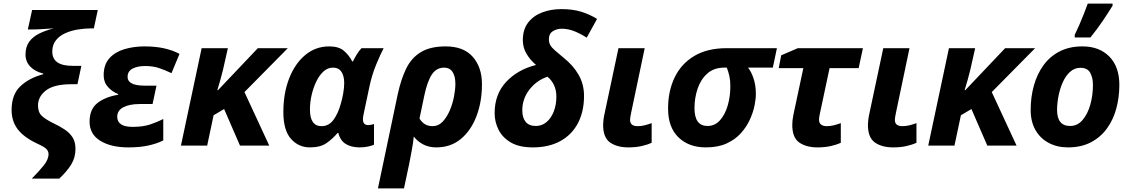

<svg xmlns="http://www.w3.org/2000/svg" viewBox="-20 -816 6337 1076"><path d="M158 185Q196 147 224 112.5Q252 78 252 48Q252 33 241.5 20.5Q231 8 187 -12Q113 -47 79 -92Q45 -137 45 -200Q45 -286 94 -332.5Q143 -379 222 -400V-404Q176 -415 149.5 -443Q123 -471 123 -510Q123 -554 144 -582.5Q165 -611 201 -628.5Q237 -646 281 -657Q247 -655 218 -653Q189 -651 162 -651H136L160 -760H528L506 -657H494Q457 -657 418.5 -651Q380 -645 347 -630.5Q314 -616 293.5 -590.5Q273 -565 273 -527Q273 -447 386 -447H436L414 -344H380Q283 -344 238 -309.5Q193 -275 193 -225Q193 -186 215 -166Q237 -146 280 -125Q314 -109 342 -90.5Q370 -72 386.5 -46.5Q403 -21 403 18Q403 67 379 106Q355 145 312 185Z M699 10Q602 10 542 -27Q482 -64 482 -134Q482 -204 526 -238.5Q570 -273 642 -285V-289Q609 -302 585 -328.5Q561 -355 561 -394Q561 -454 593 -489.5Q625 -525 677.5 -540.5Q730 -556 789 -556Q852 -556 900.5 -545Q949 -534 986 -514L941 -406Q906 -423 871.5 -434.5Q837 -446 793 -446Q751 -446 723 -431.5Q695 -417 695 -385Q695 -336 791 -336H857L835 -233H763Q706 -233 671.5 -215Q637 -197 637 -162Q637 -105 723 -105Q781 -105 821.5 -118.5Q862 -132 895 -149V-29Q859 -11 811.5 -0.5Q764 10 699 10Z M994 0 1110 -546H1257L1230 -426Q1224 -400 1215 -368.5Q1206 -337 1198 -311H1202L1425 -546H1593L1350 -300L1489 0H1325L1236 -205L1177 -170L1141 0Z M1717 10Q1653 10 1610.5 -38Q1568 -86 1568 -188Q1568 -293 1600.5 -376.5Q1633 -460 1691 -508Q1749 -556 1825 -556Q1878 -556 1906.5 -532Q1935 -508 1954 -472H1958Q1966 -489 1979.5 -511Q1993 -533 2006 -546H2130Q2113 -514 2088.5 -455Q2064 -396 2050 -329L2017 -173Q2014 -158 2014 -147Q2014 -115 2044 -115Q2052 -115 2061 -117Q2070 -119 2076 -121V-5Q2065 0 2044 5Q2023 10 1995 10Q1949 10 1918 -9Q1887 -28 1876 -71H1872Q1845 -39 1810.5 -14.5Q1776 10 1717 10ZM1782 -109Q1823 -109 1849 -144.5Q1875 -180 1890 -235Q1898 -261 1903.5 -293Q1909 -325 1909 -351Q1909 -390 1893.5 -413.5Q1878 -437 1846 -437Q1817 -437 1793.5 -416Q1770 -395 1753 -360Q1736 -325 1726.5 -284Q1717 -243 1717 -202Q1717 -109 1782 -109Z M2098 240 2209 -288Q2227 -371 2256 -431Q2285 -491 2338 -523.5Q2391 -556 2478 -556Q2578 -556 2629.5 -497.5Q2681 -439 2681 -344Q2681 -246 2650.5 -165.5Q2620 -85 2563 -37.5Q2506 10 2425 10Q2383 10 2351 -7Q2319 -24 2299 -51Q2295 -13 2288 24.5Q2281 62 2273 103L2244 240ZM2404 -109Q2437 -109 2461 -134.5Q2485 -160 2501 -198Q2517 -236 2524.5 -276Q2532 -316 2532 -346Q2532 -389 2516 -413Q2500 -437 2469 -437Q2426 -437 2400.5 -399Q2375 -361 2358 -281L2331 -152Q2356 -109 2404 -109Z M2966 10Q2890 10 2843 -17.5Q2796 -45 2774 -89Q2752 -133 2752 -182Q2752 -288 2816.5 -357Q2881 -426 2984 -452Q2952 -479 2931 -514Q2910 -549 2910 -591Q2910 -650 2939 -688.5Q2968 -727 3017.5 -746Q3067 -765 3127 -765Q3189 -765 3236.5 -750.5Q3284 -736 3326 -710L3268 -605Q3232 -628 3197.5 -641.5Q3163 -655 3128 -655Q3100 -655 3078 -641Q3056 -627 3056 -596Q3056 -578 3063.5 -564Q3071 -550 3089.5 -534Q3108 -518 3139 -492Q3192 -450 3222.5 -397Q3253 -344 3253 -279Q3253 -191 3219 -126Q3185 -61 3120.5 -25.5Q3056 10 2966 10ZM2983 -110Q3017 -110 3043 -132Q3069 -154 3083.5 -191.5Q3098 -229 3098 -275Q3098 -311 3084.5 -339.5Q3071 -368 3048 -386Q2988 -366 2947.5 -314.5Q2907 -263 2907 -197Q2907 -156 2926 -133Q2945 -110 2983 -110Z M3502 10Q3438 10 3399 -17.5Q3360 -45 3360 -116Q3360 -128 3362 -145Q3364 -162 3371 -193L3446 -546H3593L3517 -184Q3511 -156 3511 -144Q3511 -109 3553 -109Q3573 -109 3591.5 -113.5Q3610 -118 3632 -126V-16Q3609 -5 3576 2.5Q3543 10 3502 10Z M3936 10Q3840 10 3782 -46.5Q3724 -103 3724 -207Q3724 -306 3761 -382.5Q3798 -459 3871 -502.5Q3944 -546 4052 -546H4334L4311 -437H4172Q4190 -415 4203 -376.5Q4216 -338 4216 -288Q4216 -262 4208.5 -224.5Q4201 -187 4182.5 -146Q4164 -105 4132 -69.5Q4100 -34 4052 -12Q4004 10 3936 10ZM3945 -110Q3986 -110 4014.5 -141.5Q4043 -173 4058 -224Q4073 -275 4073 -333Q4073 -365 4067.5 -390Q4062 -415 4053 -437H4039Q3981 -437 3944 -404Q3907 -371 3889.5 -319Q3872 -267 3872 -210Q3872 -110 3945 -110Z M4562 10Q4498 10 4459 -17.5Q4420 -45 4420 -116Q4420 -141 4426 -171L4482 -434H4344L4358 -506L4451 -546H4816L4792 -434H4629L4573 -171Q4570 -156 4570 -145Q4570 -126 4582 -117.5Q4594 -109 4613 -109Q4633 -109 4651.5 -113.5Q4670 -118 4692 -126V-16Q4669 -5 4636 2.5Q4603 10 4562 10Z M4986 10Q4922 10 4883 -17.5Q4844 -45 4844 -116Q4844 -128 4846 -145Q4848 -162 4855 -193L4930 -546H5077L5001 -184Q4995 -156 4995 -144Q4995 -109 5037 -109Q5057 -109 5075.5 -113.5Q5094 -118 5116 -126V-16Q5093 -5 5060 2.5Q5027 10 4986 10Z M5182 0 5298 -546H5445L5418 -426Q5412 -400 5403 -368.5Q5394 -337 5386 -311H5390L5613 -546H5781L5538 -300L5677 0H5513L5424 -205L5365 -170L5329 0Z M5965 10Q5904 10 5856.5 -15.5Q5809 -41 5782.5 -88Q5756 -135 5756 -200Q5756 -272 5774 -336.5Q5792 -401 5828 -450.5Q5864 -500 5918.5 -528Q5973 -556 6046 -556Q6141 -556 6197 -499Q6253 -442 6253 -340Q6253 -271 6236 -208Q6219 -145 6183.5 -96Q6148 -47 6093.5 -18.5Q6039 10 5965 10ZM5977 -110Q6018 -110 6046.5 -143Q6075 -176 6090 -228.5Q6105 -281 6105 -340Q6105 -381 6089.5 -408.5Q6074 -436 6035 -436Q6002 -436 5977 -413.5Q5952 -391 5936 -355Q5920 -319 5912 -278Q5904 -237 5904 -200Q5904 -110 5977 -110ZM6003 -606V-621Q6015 -645 6028.5 -676Q6042 -707 6054.5 -739Q6067 -771 6076 -796H6215V-784Q6191 -745 6160 -699Q6129 -653 6091 -606Z"/></svg>

Font: Noto IKEA Latin
Style: Bold Italic
Weight: 700
Italic angle: -12°
Designer: Monotype Design Team
Foundry: Monotype Imaging Inc.
Version: Version 1.0